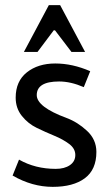

<svg xmlns="http://www.w3.org/2000/svg" viewBox="-20 -715 424 747"><path d="M306 -376Q255 -398 210 -398Q123 -398 123 -345Q123 -299 239 -256Q282 -240 318.5 -206Q355 -172 355 -124Q355 -55 310 -21.5Q265 12 185 12Q105 12 29 -32L54 -94Q117 -58 197 -58Q231 -58 252 -72.5Q273 -87 273 -112Q273 -137 249 -155Q225 -173 191 -187Q157 -201 123 -217.5Q89 -234 65 -264Q41 -294 41 -335Q41 -399 84.5 -433.5Q128 -468 195 -468Q262 -468 331 -438ZM311 -513H258L194 -597H189L126 -513H73L170 -695H214Z"/></svg>

Font: Average Sans
Style: Regular
Weight: 400
Designer: Eduardo Rodriguez Tunni
Foundry: Eduardo Rodriguez Tunni
Version: Version 1.002